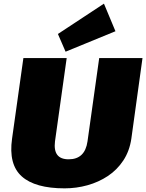

<svg xmlns="http://www.w3.org/2000/svg" viewBox="-20 -1018 800 1051"><path d="M334 13Q172 13 99 -52.5Q26 -118 46 -259L108 -700H345L281 -244Q275 -195 293.5 -170.5Q312 -146 356 -146Q445 -146 459 -244L523 -700H760L699 -259Q689 -191 655 -139.5Q621 -88 570.5 -54.5Q520 -21 459 -4Q398 13 334 13ZM612 -847 339 -735 297 -832 549 -998Z"/></svg>

Font: Pathway Extreme SemiCondensed Black
Style: Italic
Weight: 900
Width: 4
Italic angle: -8°
Version: Version 1.001;gftools[0.9.26]